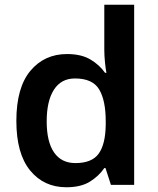

<svg xmlns="http://www.w3.org/2000/svg" viewBox="-20 -780 666 810"><path d="M260 10Q165 10 107 -61Q49 -132 49 -270Q49 -410 108 -481Q167 -552 263 -552Q323 -552 361.5 -529Q400 -506 423 -473H429Q426 -487 423 -516Q420 -545 420 -570V-760H546V0H448L425 -71H420Q397 -37 359 -13.5Q321 10 260 10ZM298 -92Q368 -92 396.5 -132Q425 -172 426 -253V-269Q426 -356 398.5 -402.5Q371 -449 296 -449Q238 -449 207.5 -401.5Q177 -354 177 -268Q177 -182 208 -137Q239 -92 298 -92Z"/></svg>

Font: Noto Sans Ethiopic SemiBold
Style: Regular
Weight: 600
Designer: Monotype Design Team
Foundry: Monotype Imaging Inc.
Version: Version 2.102; ttfautohint (v1.8.4.7-5d5b)